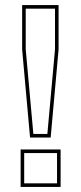

<svg xmlns="http://www.w3.org/2000/svg" viewBox="-20 -734 319 754"><path d="M98 -194 67 -539.5V-714H210V-539.5L179 -194ZM111 -208H166L196 -540V-700H81V-540ZM61 0V-147H218V0ZM75 -14H204V-133H75Z"/></svg>

Font: Tourney Thin Thin
Style: Regular
Weight: 250
Version: Version 1.015